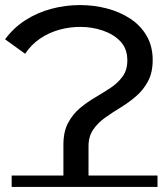

<svg xmlns="http://www.w3.org/2000/svg" viewBox="-48 -728 641 757"><path d="M202 0V-157Q202 -209 220.5 -243.5Q239 -278 267 -301.5Q295 -325 327.5 -344Q360 -363 388.5 -382Q417 -401 435.5 -426.5Q454 -452 454 -490Q454 -536 427 -564.5Q400 -593 357.5 -607.5Q315 -622 268 -622Q226 -622 185 -610.5Q144 -599 109.5 -575.5Q75 -552 51 -516L-28 -573Q5 -618 51.5 -648Q98 -678 153.5 -693Q209 -708 267 -708Q323 -708 374 -694.5Q425 -681 465.5 -654.5Q506 -628 530 -587Q554 -546 554 -491Q554 -442 535.5 -407.5Q517 -373 488.5 -348.5Q460 -324 428 -304.5Q396 -285 367 -264.5Q338 -244 319.5 -217Q301 -190 301 -152V0ZM-2 9V-36H573V9Z"/></svg>

Font: Montserrat Underline Thin Medium
Style: Regular
Weight: 500
Version: Version 9.000